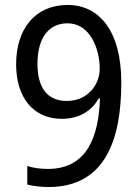

<svg xmlns="http://www.w3.org/2000/svg" viewBox="-20 -744 560 774"><path d="M469 -412C469 -619 380 -724 253 -724C122 -724 45 -628 45 -485C45 -351 114 -265 229 -265C303 -265 351 -300 378 -347H383C378 -195 332 -63 173 -63C143 -63 113 -67 90 -75V0C111 6 149 10 175 10C406 10 469 -184 469 -412ZM252 -650C344 -650 382 -546 382 -467C382 -402 333 -337 249 -337C170 -337 131 -392 131 -486C131 -596 180 -650 252 -650Z"/></svg>

Font: Noto Sans Arabic UI SmCn
Style: Regular
Weight: 400
Width: 4
Designer: Monotype Design Team, Nadine Chahine and Nizar Qandah
Foundry: Monotype Imaging Inc.
Version: Version 2.010